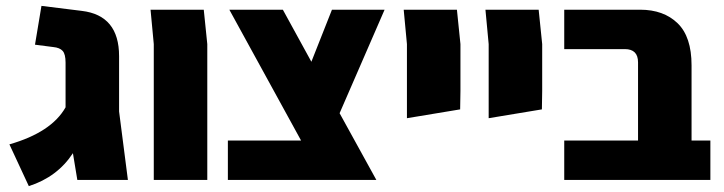

<svg xmlns="http://www.w3.org/2000/svg" viewBox="-20 -612 2461 653"><path d="M415 0H243L228 -91Q175 -10 78 21L12 -121Q155 -162 203 -247V-399Q203 -428 193 -439Q183 -450 161 -452L99 -460L121 -592L258 -575Q385 -560 385 -421V-233Z M503 0V-462L492 -579H673L685 -462V0Z M1288 -579 1135 -227 1260 0H1078H755V-134H1004L760 -579H942L1039 -402L1109 -579Z M1364 -210V-462L1353 -579H1534L1546 -462V-303L1545 -240Z M1642 -210V-462L1631 -579H1812L1824 -462V-303L1823 -240Z M2332 -134H2396V0H2150H1899V-134H2150V-400Q2150 -445 2105 -445H1899V-579H2157Q2237 -579 2284.5 -533Q2332 -487 2332 -390Z"/></svg>

Font: Assistant ExtraBold
Style: Regular
Weight: 800
Designer: Hebrew By Ben Nathan, Latin by Paul Hunt
Version: Version 2.001;PS 002.001;hotconv 1.0.88;makeotf.lib2.5.64775